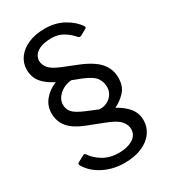

<svg xmlns="http://www.w3.org/2000/svg" viewBox="-201 -846 890 1013"><g transform="rotate(-30 244.0 -339.5)"><path d="M355 -204Q402 -178 426.5 -146.5Q451 -115 451 -73Q451 -32 427 1.5Q403 35 358.5 54Q314 73 253 73Q182 73 124.5 43Q67 13 40 -35Q37 -41 38 -44.5Q39 -48 40 -49L83 -72Q88 -75 91.5 -73.5Q95 -72 98 -68Q121 -34 160.5 -11Q200 12 254 12Q304 12 337.5 -8Q371 -28 371 -66Q371 -92 350 -116Q329 -140 268 -163L178 -198Q109 -224 78.5 -260Q48 -296 48 -345Q48 -392 77 -426.5Q106 -461 150 -478Q110 -499 88 -520.5Q66 -542 58 -564.5Q50 -587 50 -611Q50 -651 73.5 -683Q97 -715 139.5 -733.5Q182 -752 240 -752Q305 -752 354.5 -724Q404 -696 428 -659Q432 -653 431 -650Q430 -647 427 -645L388 -623Q382 -621 378.5 -621.5Q375 -622 371 -626Q348 -653 317 -672Q286 -691 245 -691Q191 -691 160.5 -671Q130 -651 130 -618Q130 -597 146.5 -575Q163 -553 215 -532L300 -498Q380 -466 414 -426.5Q448 -387 448 -334Q448 -283 420.5 -252.5Q393 -222 355 -204ZM277 -239Q303 -237 324.5 -247.5Q346 -258 359 -277.5Q372 -297 372 -320Q372 -351 356 -375.5Q340 -400 283 -424L226 -446Q197 -444 173.5 -430.5Q150 -417 136.5 -397.5Q123 -378 123 -356Q123 -328 140.5 -308Q158 -288 214 -265L277 -239Z"/></g></svg>

Font: Libre Franklin Thin
Style: Regular
Weight: 400
Version: Version 3.000